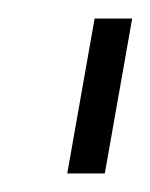

<svg xmlns="http://www.w3.org/2000/svg" viewBox="-20 -695 162 207"><path d="M52.5 -508H93L122.5 -675H82Z"/></svg>

Font: Anybody UltraCondensed Light
Style: Italic
Weight: 300
Width: 1
Italic angle: -10°
Version: Version 1.113;gftools[0.9.25]